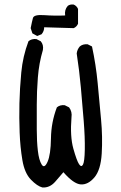

<svg xmlns="http://www.w3.org/2000/svg" viewBox="-20 -829 540 859"><path d="M169.9 9.8Q146.5 3.9 118.2 -25.4Q89.8 -54.7 80.1 -112.8Q70.3 -170.9 67.9 -235.8Q65.4 -300.8 66.9 -366.7Q68.4 -432.6 75.2 -504.9Q82 -577.1 107.4 -644.5Q121.1 -656.2 142.6 -654.3L162.1 -644.5Q175.8 -628.9 171.9 -605.5Q154.3 -545.9 149.4 -482.4Q144.5 -418.9 144.5 -360.8Q144.5 -302.7 144.5 -249.5Q144.5 -196.3 149.4 -154.3Q154.3 -112.3 166.5 -92.8Q178.7 -73.2 192.9 -105.5Q207 -137.7 208 -210Q209 -282.2 234.4 -348.6Q248 -360.4 269.5 -358.4L289.1 -348.6Q303.7 -329.1 299.8 -303.7Q293 -217.8 308.1 -164.1Q323.2 -110.4 333.5 -94.7Q343.8 -79.1 351.1 -92.3Q358.4 -105.5 359.4 -159.7Q360.4 -213.9 354.5 -288.1Q348.6 -362.3 341.8 -437.5Q335 -512.7 323.2 -589.8Q325.2 -607.4 336.9 -621.1Q350.6 -632.8 372.1 -630.9L391.6 -621.1Q409.2 -540 417 -457Q424.8 -374 432.1 -294.9Q439.5 -215.8 435.1 -142.1Q430.7 -68.4 402.3 -35.2Q374 -2 341.8 -3.9Q309.6 -5.9 263.7 -58.6Q252 -44.9 227.5 -16.6Q203.1 11.7 169.9 9.8ZM146.5 -668 125 -679.7 117.2 -703.1Q123 -732.4 127.4 -748.5Q131.8 -764.6 178.2 -761.2Q224.6 -757.8 271.5 -759.8Q267.6 -785.2 283.2 -802.7Q293 -810.5 309.6 -808.6Q323.2 -802.7 329.1 -789.1V-722.7Q323.2 -709 309.6 -703.1L177.7 -707Q177.7 -689.5 166 -675.8Z"/></svg>

Font: NaikaiFont
Style: Regular
Weight: 400
Version: Version 1.67